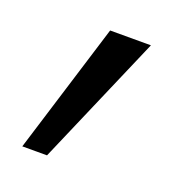

<svg xmlns="http://www.w3.org/2000/svg" viewBox="-70 -205 380 416"><g transform="rotate(20 120.0 3.5)"><path d="M24 154 117 -147H211L81 154Z"/></g></svg>

Font: Hanken Grotesk
Style: Regular
Weight: 400
Designer: Alfredo Marco Pradil
Foundry: Hanken Design Co.
Version: Version 3.013